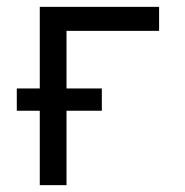

<svg xmlns="http://www.w3.org/2000/svg" viewBox="-20 -540 540 560"><path d="M96 0V-217H29V-282H96V-520H444V-450H174V-282H277V-217H174V0Z"/></svg>

Font: Iosevka Term
Style: Regular
Weight: 400
Monospace: yes
Designer: Belleve Invis
Foundry: Belleve Invis
Version: Version 30.0.1